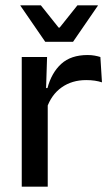

<svg xmlns="http://www.w3.org/2000/svg" viewBox="-20 -704 417 724"><path d="M156 -295.5 135 -372H159Q174.5 -430 211 -463.2Q247.5 -496.5 310.5 -496.5Q325.5 -496.5 337.2 -494.2Q349 -492 358.5 -489L364.5 -393.5Q352.5 -397.5 337.5 -399.8Q322.5 -402 305 -402Q251.5 -402 212.5 -374.5Q173.5 -347 156 -295.5ZM62 0V-489H157.5L153 -346.5L160 -339.5V0ZM150.5 -546.5 57 -682.5V-684H134L201 -600H205L272 -684H349V-682.5L255.5 -546.5Z"/></svg>

Font: Anek Latin Medium
Style: Regular
Weight: 500
Designer: Yesha Goshar
Foundry: Ek Type
Version: Version 1.003